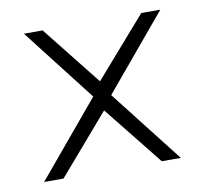

<svg xmlns="http://www.w3.org/2000/svg" viewBox="-57 -525 592 556"><g transform="rotate(-10 239.0 -247.5)"><path d="M265 -245 432 -31H376L237 -205L87 -31H30L213 -250L47 -464H102L240 -290L392 -464H448Z"/></g></svg>

Font: Catamaran ExtraLight
Style: Regular
Weight: 250
Designer: Pria Ravichandran
Version: Version 2.000